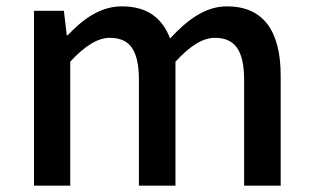

<svg xmlns="http://www.w3.org/2000/svg" viewBox="-20 -584 982 604"><path d="M87 0H201V-390C247 -440 288 -465 325 -465C388 -465 417 -427 417 -332V0H532V-390C578 -440 618 -465 656 -465C718 -465 748 -427 748 -332V0H863V-346C863 -486 809 -564 694 -564C625 -564 569 -521 515 -463C491 -526 445 -564 363 -564C295 -564 240 -523 193 -473H190L181 -550H87Z"/></svg>

Font: Noto Sans CJK JP Medium
Style: Regular
Weight: 500
Designer: Ryoko NISHIZUKA (kana & ideographs); Paul D. Hunt (Latin, Greek & Cyrillic); Wenlong ZHANG (bopomofo); Sandoll Communica
Foundry: Adobe Systems Incorporated
Version: Version 1.004;PS 1.004;hotconv 1.0.82;makeotf.lib2.5.63406